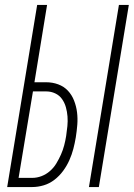

<svg xmlns="http://www.w3.org/2000/svg" viewBox="-20 -755 540 775"><path d="M339 0 460 -735H500L379 0ZM9 0 130 -735H170L119 -423H166Q192 -423 215 -414.5Q238 -406 254 -389Q270 -372 279 -349Q288 -326 291 -301.5Q294 -277 292 -251.5Q290 -226 286 -201Q282 -177 276 -154Q270 -131 260 -108.5Q250 -86 235 -65.5Q220 -45 200 -29.5Q180 -14 156.5 -7Q133 0 110 0ZM110 -37Q129 -37 147.5 -44Q166 -51 181.5 -64.5Q197 -78 207.5 -95.5Q218 -113 226 -131Q234 -149 239 -168Q244 -187 247 -206Q250 -226 252 -246Q254 -266 252.5 -285Q251 -304 246 -322Q241 -340 230.5 -355Q220 -370 203 -378Q186 -386 167 -386H113L55 -37Z"/></svg>

Font: Iosevka SS18 Extralight
Style: Italic
Weight: 200
Italic angle: -9°
Monospace: yes
Designer: Belleve Invis
Foundry: Belleve Invis
Version: Version 25.1.1; ttfautohint (v1.8.4)